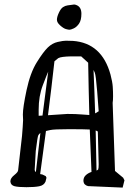

<svg xmlns="http://www.w3.org/2000/svg" viewBox="-20 -854 619 873"><path d="M329.6 -830.1C323.7 -832.7 319.4 -833.8 316.7 -833.5C313.9 -833.2 310.2 -832.7 305.7 -832C301.1 -831.4 295.1 -830.6 287.6 -829.6C280.1 -828.6 273 -825.9 266.4 -821.5C259.7 -817.1 253.4 -808.6 247.6 -795.9C241.7 -783.2 238.8 -772.6 238.8 -764.2C238.8 -755.7 243.7 -747.1 253.7 -738.3C263.6 -729.5 272.2 -724 279.5 -721.9C286.9 -719.8 292.4 -718.8 296.1 -718.8C299.9 -718.8 306.2 -720.8 315.2 -724.9C324.1 -728.9 332.2 -736.2 339.4 -746.6C346.5 -757 350.1 -772 350.1 -791.5C350.1 -811 343.3 -823.9 329.6 -830.1ZM27.3 -29.8V-28.3C28.3 -17.3 34.6 -10.3 46.1 -7.3C57.7 -4.4 75.8 -2.9 100.3 -2.9C124.9 -2.9 144.3 -4.3 158.4 -7.1C172.6 -9.8 182.1 -16.9 187 -28.3L191.4 -45.9L190.9 -46.9L188 -53.2L172.9 -60.5C166.7 -61.5 163.2 -62.2 162.6 -62.5C171.7 -127.6 180.5 -192.9 189 -258.3C190.3 -258.6 196.7 -260.1 208.3 -262.7C219.8 -265.3 248.5 -266.6 294.2 -266.6C339.9 -266.6 371.3 -266.1 388.2 -265.1C390.5 -201 393.1 -136.7 396 -72.3C385.9 -69 377.3 -64 370.1 -57.4C363 -50.7 359.4 -42.5 359.4 -32.7V-30.3C360.4 -18.6 367.4 -11.1 380.4 -7.8L537.6 -1L545.9 -34.2L540 -45.9L502.9 -76.7L492.2 -386.2C493.5 -393.7 494.1 -403.9 494.1 -416.7C494.1 -429.6 493.7 -443.7 492.7 -459C491.7 -474.3 488.3 -493 482.4 -515.1C456.1 -610.5 399.3 -661.5 312 -668C299 -668.6 288.2 -668.9 279.8 -668.9C271.3 -668.9 258.9 -667.1 242.4 -663.3C226 -659.6 211 -651.2 197.5 -638.2C184 -625.2 167.3 -602.8 147.5 -571C127.6 -539.3 112.1 -497.1 100.8 -444.3C89.6 -391.6 84 -354.5 84 -333L85 -308.1C84.3 -289.9 82.7 -265.8 80.1 -235.8L62.5 -80.6C62.5 -74.7 56.6 -67.1 44.9 -57.9C33.2 -48.6 27.3 -39.2 27.3 -29.8ZM155.8 -355C155.8 -396.3 162 -433.4 174.6 -466.3C187.1 -499.2 195.3 -519.9 199.2 -528.3C190.4 -461.9 181.8 -395.3 173.3 -328.6L155.8 -327.6ZM142.6 -167.5C147.8 -210.8 151.7 -234.7 154.3 -239.3C156.9 -243.8 160 -247.1 163.6 -249C156.4 -189.8 149.6 -130.5 143.1 -71.3C139.8 -74.2 138 -77.6 137.7 -81.5ZM227.5 -575.2 245.1 -589.8H245.6C253.1 -594.4 272.5 -597 303.7 -597.7H349.1L380.9 -568.8C382.2 -489.7 384 -410.5 386.2 -331.1C377.8 -331.4 365.6 -332.3 349.9 -333.7C334.1 -335.2 312.8 -335.9 286.1 -335.9L198.2 -330.1C208.7 -411.5 218.4 -493.2 227.5 -575.2ZM428.7 -106.4C428.7 -94.7 427.9 -86.9 426.3 -83C425 -81.7 422.5 -80.2 418.9 -78.6C418 -139.2 416.7 -199.9 415 -260.7C420.2 -258.8 423.5 -257.2 424.8 -255.9ZM412.6 -338.4C410.6 -404.1 408.2 -470.1 405.3 -536.1C405.6 -535.8 407.5 -531.7 410.9 -523.7C414.3 -515.7 418 -487 421.9 -437.5L428.7 -348.1Z"/></svg>

Font: Drukaatie burti
Style: Regular
Weight: 400
Version: Version 0.14.4